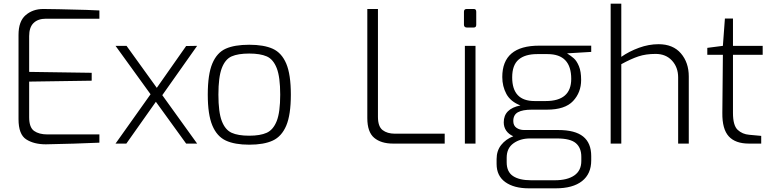

<svg xmlns="http://www.w3.org/2000/svg" viewBox="-20 -783 4215 1047"><path d="M81 -133V-593Q81 -667 120 -700.5Q159 -734 216 -734Q269 -734 451 -729L522 -726V-681H231Q187 -681 163 -657.5Q139 -634 139 -586V-391L480 -386V-343L139 -338V-144Q139 -88 166 -69Q193 -50 238 -50H522V-5Q390 1 230 4Q165 4 123 -23Q81 -50 81 -133Z M865 -264 1055 0H995L830 -228L669 0H610L801 -269L610 -533H670L835 -304L995 -532L1055 -533Z M1113 -267Q1113 -378 1138 -437Q1163 -496 1211 -517.5Q1259 -539 1339 -539Q1419 -539 1467.5 -517Q1516 -495 1541 -436Q1566 -377 1566 -267Q1566 -157 1541 -98Q1516 -39 1467.5 -16.5Q1419 6 1339 6Q1260 6 1211.5 -16.5Q1163 -39 1138 -98.5Q1113 -158 1113 -267ZM1508 -267Q1508 -363 1489 -411.5Q1470 -460 1434.5 -475.5Q1399 -491 1339 -491Q1278 -491 1243 -475.5Q1208 -460 1189.5 -411.5Q1171 -363 1171 -267Q1171 -171 1189.5 -123Q1208 -75 1243 -59Q1278 -43 1339 -43Q1399 -43 1434.5 -59Q1470 -75 1489 -123Q1508 -171 1508 -267Z M1983 -139V-734H2041V-146Q2041 -93 2066.5 -73.5Q2092 -54 2133 -54H2405V0H2123Q2058 0 2020.5 -31.5Q1983 -63 1983 -139Z M2510 -648V-719Q2510 -734 2525 -734H2564Q2577 -734 2577 -719V-648Q2577 -633 2564 -633H2525Q2518 -633 2514 -637Q2510 -641 2510 -648ZM2515 -533H2573V0H2515Z M3204 -500 3072 -492Q3093 -479 3109 -465Q3125 -451 3137 -422Q3149 -393 3149 -347Q3149 -279 3105 -232Q3061 -185 2962 -185H2880Q2830 -185 2804.5 -171Q2779 -157 2779 -123Q2779 -98 2796.5 -86Q2814 -74 2838 -74H3024Q3116 -74 3160 -38.5Q3204 -3 3204 68V92Q3204 165 3154 204.5Q3104 244 3010 244H2864Q2783 244 2735.5 210Q2688 176 2688 111V85Q2688 39 2713 7.5Q2738 -24 2779 -40Q2754 -51 2740.5 -70.5Q2727 -90 2727 -116Q2727 -190 2818 -208Q2764 -229 2741.5 -270.5Q2719 -312 2719 -363Q2719 -534 2920 -534H3204ZM2966 -488H2909Q2843 -488 2808 -458Q2773 -428 2773 -361Q2773 -232 2895 -232H2956Q3095 -232 3095 -353Q3095 -488 2966 -488ZM2870 -28Q2817 -28 2780 -1.5Q2743 25 2743 77V102Q2743 154 2777.5 177Q2812 200 2876 200H3005Q3074 200 3112 173.5Q3150 147 3150 95V72Q3150 23 3120 -2.5Q3090 -28 3017 -28Z M3310 -763H3368V-473Q3411 -503 3464.5 -522.5Q3518 -542 3571 -542Q3650 -542 3693 -492Q3736 -442 3736 -366V0H3678V-361Q3678 -416 3644.5 -452.5Q3611 -489 3555 -489Q3502 -489 3461.5 -475.5Q3421 -462 3368 -433V0H3310Z M3919 -167 3922 -484H3837V-522L3922 -533L3933 -682H3977V-533H4139V-484H3977V-167Q3977 -99 4002.5 -75Q4028 -51 4066 -48L4131 -42V0H4064Q3990 0 3954 -39.5Q3918 -79 3919 -167Z"/></svg>

Font: Exo Light
Style: Regular
Weight: 300
Designer: Natanael Gama
Foundry: Natanael Gama
Version: Version 1.500; ttfautohint (v1.6)